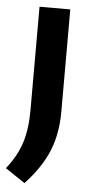

<svg xmlns="http://www.w3.org/2000/svg" viewBox="-69 -579 402 846"><g transform="rotate(5 132.0 -156.0)"><path d="M-14.5 176Q32 117.5 51.5 56.8Q71 -4 71 -87V-545.5H207V-92.5Q207 3.5 175.8 80.5Q144.5 157.5 72.5 234.5Z"/></g></svg>

Font: Encode Sans Semi Expanded SmBd
Style: Regular
Weight: 600
Width: 6
Designer: Multiple Designers
Foundry: Impallari Type
Version: Version 2.000